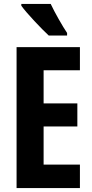

<svg xmlns="http://www.w3.org/2000/svg" viewBox="-20 -953 467 973"><path d="M237 -933H88V-924C114 -887 192 -805 227 -773H320V-786C298 -818 256 -892 237 -933ZM385 0V-119H201V-312H372V-429H201V-597H385V-714H64V0Z"/></svg>

Font: Noto Sans Devanagari ExtraCondensed
Style: Bold
Weight: 700
Width: 2
Designer: Jelle Bosma - Monotype Design Team
Foundry: Monotype Imaging Inc.
Version: Version 2.004